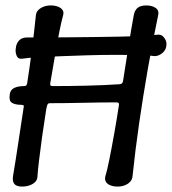

<svg xmlns="http://www.w3.org/2000/svg" viewBox="-20 -687 633 707"><path d="M39 -516Q43 -532 53 -540.5Q63 -549 79 -549Q96 -549 133 -549Q170 -549 218 -549.5Q266 -550 318 -550.5Q370 -551 418 -552Q466 -553 503 -555Q540 -557 558 -559Q575 -562 585.5 -547Q596 -532 592 -516V-514Q588 -498 573 -488Q558 -478 542 -481Q525 -484 488.5 -484.5Q452 -485 404 -485Q356 -485 304 -483.5Q252 -482 203.5 -480Q155 -478 118 -476Q81 -474 63 -471Q47 -468 41 -482.5Q35 -497 39 -514ZM61 0Q41 0 33 -9.5Q25 -19 28 -39Q38 -98 48 -165.5Q58 -233 67 -291Q69 -297 66.5 -299Q64 -301 59 -301Q36 -301 24 -308.5Q12 -316 16 -339V-341Q19 -357 33 -363.5Q47 -370 69 -370Q74 -370 76.5 -372.5Q79 -375 80 -380Q89 -437 97.5 -504Q106 -571 112 -629Q113 -642 121 -650Q129 -658 141 -662.5Q153 -667 167 -667Q182 -667 193.5 -662.5Q205 -658 210.5 -650Q216 -642 212 -629Q207 -612 199 -572.5Q191 -533 182.5 -482Q174 -431 165 -380Q164 -375 166 -372.5Q168 -370 174 -370Q231 -370 297.5 -371.5Q364 -373 422 -377Q427 -378 429.5 -380.5Q432 -383 433 -388Q441 -438 448.5 -487Q456 -536 462.5 -574Q469 -612 472 -628Q475 -648 486 -657.5Q497 -667 519 -667Q540 -667 553.5 -657.5Q567 -648 562 -629Q542 -534 524.5 -434Q507 -334 492.5 -234Q478 -134 468 -38Q467 -26 459 -17.5Q451 -9 439 -4.5Q427 0 413 0Q398 0 386.5 -4.5Q375 -9 370 -17.5Q365 -26 368 -38Q374 -57 382.5 -99Q391 -141 400.5 -194.5Q410 -248 418 -300Q419 -305 417 -307.5Q415 -310 409 -310Q352 -310 286 -308.5Q220 -307 164 -307Q158 -307 155.5 -303.5Q153 -300 150 -283Q142 -233 135 -183Q128 -133 123.5 -94.5Q119 -56 118 -38Q118 -26 110 -17.5Q102 -9 89 -4.5Q76 0 61 0Z"/></svg>

Font: Winky Sans Light
Style: Italic
Weight: 300
Italic angle: -8.97852°
Designer: Simon Atzbach
Foundry: typofactur
Version: Version 1.205